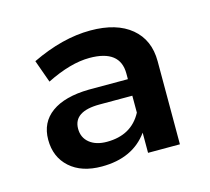

<svg xmlns="http://www.w3.org/2000/svg" viewBox="-60 -846 504 460"><g transform="rotate(-15 192.5 -616.0)"><path d="M198 -777Q263 -777 299 -747Q335 -717 335 -664V-458H256V-508Q218 -455 141 -455Q91 -455 62 -481Q33 -507 33 -550Q33 -593 65.5 -616.5Q98 -640 158 -641H255V-655Q255 -714 179 -714Q132 -714 72 -684L52 -740Q129 -777 198 -777ZM168 -509Q229 -509 255 -558V-600H174Q109 -600 109 -557Q109 -535 125 -522Q141 -509 168 -509Z"/></g></svg>

Font: Montserrat-Arabic
Style: Regular
Weight: 400
Designer: Mohamed Gaber
Foundry: Kief Type Foundry
Version: Version 5.008;PS 005.008;hotconv 1.0.88;makeotf.lib2.5.64775